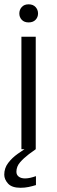

<svg xmlns="http://www.w3.org/2000/svg" viewBox="-20 -701 270 902"><path d="M147.9 0H80.6V-528.3H147.9ZM114.3 -595.7Q93.8 -595.7 82.3 -607.9Q70.8 -620.1 70.8 -637.7Q70.8 -655.3 82.3 -668Q93.8 -680.7 114.3 -680.7Q135.3 -680.7 147 -668Q158.7 -655.3 158.7 -637.7Q158.7 -620.1 147 -607.9Q135.3 -595.7 114.3 -595.7ZM76.7 181.2Q35.6 181.2 17.8 161.4Q0 141.6 0 119.6Q0 88.9 18.3 64.7Q36.6 40.5 63.2 21.7Q89.8 2.9 113.3 -12.7L147.9 0Q140.1 5.9 132.1 11.5Q124 17.1 116.2 22.9Q92.3 41 74.7 61Q57.1 81.1 57.1 106Q57.1 120.6 68.1 128.9Q79.1 137.2 97.7 137.2Q109.4 137.2 122.3 134.3Q135.3 131.3 148.9 126.5V168.5Q131.8 173.8 114 177.5Q96.2 181.2 76.7 181.2Z"/></svg>

Font: Heebo Light
Style: Regular
Weight: 300
Designer: Oded Ezer
Foundry: Ezer Type House
Version: Version 3.100